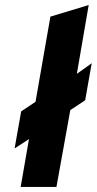

<svg xmlns="http://www.w3.org/2000/svg" viewBox="-20 -742 384 762"><path d="M121 -338 180 -676 332 -722 285 -449 344 -491 318 -344 259 -305 204 0H62L95 -190L38 -153L64 -300Z"/></svg>

Font: Overpass Heavy
Style: Italic
Weight: 900
Italic angle: -10°
Designer: Delve Withrington, Dave Bailey
Foundry: Delve Fonts
Version: Version 3.000;DELV;Overpass